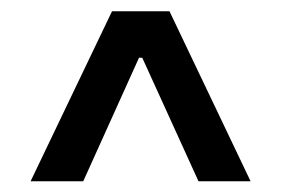

<svg xmlns="http://www.w3.org/2000/svg" viewBox="-20 -727 511 349"><path d="M222.7 -659.7H248V-622.1H222.7ZM35.6 -397.5 183.6 -706.5H288.1L435.5 -397.5H340.8L231.9 -636.7H239.3L131.3 -397.5Z"/></svg>

Font: Inter 17pt Medium
Style: Regular
Weight: 500
Version: Version 4.001;git-66647c0bb